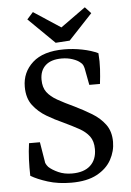

<svg xmlns="http://www.w3.org/2000/svg" viewBox="-54 -795 574 843"><g transform="rotate(-5 233.0 -373.0)"><path d="M424 -155Q424 -114 403.5 -76.5Q383 -39 339.5 -15.5Q296 8 227 8Q169 8 123 -6.5Q77 -21 49 -38Q48 -74 49.5 -110Q51 -146 56 -181H104L118 -96Q118 -90 121.5 -83.5Q125 -77 131 -70Q146 -56 172.5 -44Q199 -32 233 -32Q286 -32 314 -58Q342 -84 342 -130Q342 -165 326 -186.5Q310 -208 281 -224Q252 -240 214 -258Q178 -274 142.5 -295Q107 -316 83 -347.5Q59 -379 59 -429Q59 -493 106 -535.5Q153 -578 245 -578Q285 -578 325 -570Q365 -562 394 -548Q397 -512 395 -478.5Q393 -445 389 -413H342L328 -487Q326 -495 323 -501.5Q320 -508 312 -514Q301 -524 279 -531.5Q257 -539 231 -539Q184 -539 159.5 -516.5Q135 -494 135 -454Q135 -420 150.5 -399Q166 -378 196 -361Q226 -344 269 -324Q308 -305 343.5 -283.5Q379 -262 401.5 -231.5Q424 -201 424 -155ZM378 -726 273 -614 211 -610 96 -723 123 -753 242 -675 352 -754Z"/></g></svg>

Font: Yrsa
Style: Regular
Weight: 400
Designer: Anna Giedrys (Yrsa+Rasa design), David Brezina (Yrsa art-direction, Rasa art-direction, design)
Foundry: Rosetta Type Foundry
Version: Version 2.004